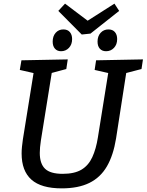

<svg xmlns="http://www.w3.org/2000/svg" viewBox="-20 -1027 807 1057"><path d="M320 10Q207 10 153 -38Q99 -86 99 -182Q99 -200 101 -219.5Q103 -239 106 -260L167 -639L177 -622L89 -642L98 -695L353 -700L345 -647L252 -622L267 -639L205 -253Q202 -234 200.5 -216.5Q199 -199 199 -185Q199 -126 228 -98Q257 -70 325 -70Q390 -70 428.5 -93Q467 -116 488 -161.5Q509 -207 519 -271L578 -639L589 -622L501 -642L509 -695L767 -700L759 -647L663 -622L677 -639L619 -265Q604 -172 568.5 -111Q533 -50 472 -20Q411 10 320 10ZM430 -837 301 -967 338 -1007 493 -890 428 -891 610 -1007 636 -967 478 -842ZM316 -745Q295 -745 282.5 -759Q270 -773 270 -798Q270 -828 286.5 -846.5Q303 -865 329 -865Q352 -865 364.5 -850.5Q377 -836 377 -812Q377 -782 359.5 -763.5Q342 -745 316 -745ZM564 -745Q542 -745 529.5 -759Q517 -773 517 -798Q517 -828 534 -846.5Q551 -865 577 -865Q600 -865 612.5 -850.5Q625 -836 625 -812Q625 -782 607.5 -763.5Q590 -745 564 -745Z"/></svg>

Font: Bitter Thin Medium
Style: Italic
Weight: 500
Italic angle: -9°
Version: Version 3.021